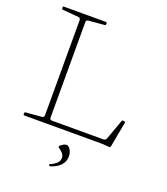

<svg xmlns="http://www.w3.org/2000/svg" viewBox="-172 -851 1054 1215"><g transform="rotate(20 355.0 -243.0)"><path d="M169 0V-733H207V-42Q207 -35 212 -32Q217 -29 224 -29H570Q577 -29 581.5 -33.5Q586 -38 589 -45L637 -178Q639 -184 645 -183L655 -181Q661 -180 660 -174L629 -7Q628 -2 626.5 0.5Q625 3 621 3.5Q617 4 608 3L573 0ZM46 0Q40 0 40 -6V-14Q40 -20 46 -21L156 -30Q163 -31 166 -36Q169 -41 169 -48V-222H207V0ZM40 -727Q40 -733 46 -733H330Q336 -733 336 -727V-719Q336 -713 330 -712L224 -703Q217 -703 212 -699.5Q207 -696 207 -689V-511H169V-685Q169 -693 166 -697.5Q163 -702 156 -703L46 -712Q40 -713 40 -719ZM312 246Q306 248 302 243L301 242Q297 237 303 235Q326 225 344 209.5Q362 194 362 172Q362 153 348.5 139Q335 125 321 116Q316 112 319 107Q324 101 331.5 95.5Q339 90 347.5 86.5Q356 83 362 83Q371 83 380 92Q389 101 394.5 115.5Q400 130 400 147Q400 169 392 185.5Q384 202 370.5 214Q357 226 342 233.5Q327 241 312 246Z"/></g></svg>

Font: Hahmlet Thin
Style: Regular
Weight: 250
Version: Version 1.002